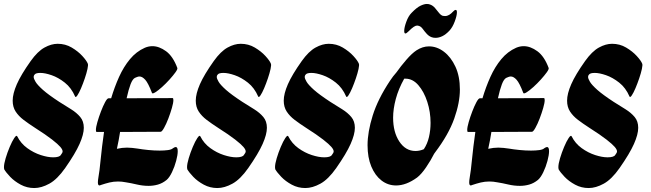

<svg xmlns="http://www.w3.org/2000/svg" viewBox="-25 -934 3287 969"><path d="M62 -246Q80 -210 112.5 -186.5Q145 -163 180.5 -151.5Q216 -140 243 -140Q275 -140 282 -152Q291 -163 291 -170Q291 -179 279.5 -192.5Q268 -206 238 -229.5Q208 -253 150 -290Q119 -310 94 -329Q69 -348 54 -371Q39 -394 39 -426Q39 -461 60 -509Q81 -557 130 -626Q165 -675 199.5 -694Q234 -713 266 -713Q305 -713 337 -694Q369 -675 390.5 -651.5Q412 -628 418 -613Q421 -607 416.5 -586Q412 -565 403 -538.5Q394 -512 384 -488.5Q374 -465 365.5 -452.5Q357 -440 354 -447Q335 -491 302 -517Q269 -543 235.5 -554.5Q202 -566 179 -566Q156 -566 150 -558Q149 -557 147 -554Q145 -551 145 -545Q145 -537 154.5 -521Q164 -505 191.5 -480.5Q219 -456 274 -420Q306 -400 334 -382.5Q362 -365 380 -343.5Q398 -322 398 -289Q398 -256 376.5 -207.5Q355 -159 304 -86Q264 -29 224 -7Q184 15 148 15Q111 15 79.5 -2Q48 -19 26.5 -41.5Q5 -64 -4 -80Q-5 -83 -5 -90Q-5 -107 3.5 -135.5Q12 -164 24 -192.5Q36 -221 47 -237.5Q58 -254 62 -246Z M523 -438H536Q553 -495 576 -546Q599 -597 631 -635.5Q663 -674 706 -693Q725 -701 744 -701Q778 -701 813 -675.5Q848 -650 870 -591Q872 -585 860.5 -569Q849 -553 830.5 -532.5Q812 -512 792.5 -494.5Q773 -477 758.5 -468Q744 -459 742 -465Q723 -515 708 -531.5Q693 -548 679 -548Q673 -548 667 -545.5Q661 -543 656 -541Q644 -535 634 -509Q624 -483 614 -438L846 -439Q850 -439 850 -429Q850 -415 842.5 -389Q835 -363 824.5 -335.5Q814 -308 803 -288.5Q792 -269 786 -269L581 -268Q578 -248 574 -227Q570 -206 565 -183Q578 -186 591 -187.5Q604 -189 616 -189Q629 -189 642.5 -187.5Q656 -186 670 -184Q693 -180 723 -177Q753 -174 781 -174Q804 -174 822.5 -176.5Q841 -179 848 -186Q857 -192 862 -192Q872 -192 872 -171Q872 -152 864 -122Q856 -92 843 -65Q830 -38 816 -26Q795 -9 772 -2.5Q749 4 725 4Q695 4 665.5 -3Q636 -10 610 -14Q590 -18 571 -18Q548 -18 527.5 -13Q507 -8 483 0Q483 0 481 1Q479 2 477 2Q474 2 471.5 -1Q469 -4 469 -14Q469 -23 472 -41Q477 -67 483 -129Q489 -191 500 -268H463Q459 -268 459 -278Q459 -292 466.5 -318Q474 -344 484.5 -371.5Q495 -399 505.5 -418.5Q516 -438 523 -438Z M986 -246Q1004 -210 1036.5 -186.5Q1069 -163 1104.5 -151.5Q1140 -140 1167 -140Q1199 -140 1206 -152Q1215 -163 1215 -170Q1215 -179 1203.5 -192.5Q1192 -206 1162 -229.5Q1132 -253 1074 -290Q1043 -310 1018 -329Q993 -348 978 -371Q963 -394 963 -426Q963 -461 984 -509Q1005 -557 1054 -626Q1089 -675 1123.5 -694Q1158 -713 1190 -713Q1229 -713 1261 -694Q1293 -675 1314.5 -651.5Q1336 -628 1342 -613Q1345 -607 1340.5 -586Q1336 -565 1327 -538.5Q1318 -512 1308 -488.5Q1298 -465 1289.5 -452.5Q1281 -440 1278 -447Q1259 -491 1226 -517Q1193 -543 1159.5 -554.5Q1126 -566 1103 -566Q1080 -566 1074 -558Q1073 -557 1071 -554Q1069 -551 1069 -545Q1069 -537 1078.5 -521Q1088 -505 1115.5 -480.5Q1143 -456 1198 -420Q1230 -400 1258 -382.5Q1286 -365 1304 -343.5Q1322 -322 1322 -289Q1322 -256 1300.5 -207.5Q1279 -159 1228 -86Q1188 -29 1148 -7Q1108 15 1072 15Q1035 15 1003.5 -2Q972 -19 950.5 -41.5Q929 -64 920 -80Q919 -83 919 -90Q919 -107 927.5 -135.5Q936 -164 948 -192.5Q960 -221 971 -237.5Q982 -254 986 -246Z M1430 -246Q1448 -210 1480.5 -186.5Q1513 -163 1548.5 -151.5Q1584 -140 1611 -140Q1643 -140 1650 -152Q1659 -163 1659 -170Q1659 -179 1647.5 -192.5Q1636 -206 1606 -229.5Q1576 -253 1518 -290Q1487 -310 1462 -329Q1437 -348 1422 -371Q1407 -394 1407 -426Q1407 -461 1428 -509Q1449 -557 1498 -626Q1533 -675 1567.5 -694Q1602 -713 1634 -713Q1673 -713 1705 -694Q1737 -675 1758.5 -651.5Q1780 -628 1786 -613Q1789 -607 1784.5 -586Q1780 -565 1771 -538.5Q1762 -512 1752 -488.5Q1742 -465 1733.5 -452.5Q1725 -440 1722 -447Q1703 -491 1670 -517Q1637 -543 1603.5 -554.5Q1570 -566 1547 -566Q1524 -566 1518 -558Q1517 -557 1515 -554Q1513 -551 1513 -545Q1513 -537 1522.5 -521Q1532 -505 1559.5 -480.5Q1587 -456 1642 -420Q1674 -400 1702 -382.5Q1730 -365 1748 -343.5Q1766 -322 1766 -289Q1766 -256 1744.5 -207.5Q1723 -159 1672 -86Q1632 -29 1592 -7Q1552 15 1516 15Q1479 15 1447.5 -2Q1416 -19 1394.5 -41.5Q1373 -64 1364 -80Q1363 -83 1363 -90Q1363 -107 1371.5 -135.5Q1380 -164 1392 -192.5Q1404 -221 1415 -237.5Q1426 -254 1430 -246Z M2080 -38Q2025 2 1974 2Q1933 2 1900.5 -23Q1868 -48 1849 -93.5Q1830 -139 1830 -201Q1830 -268 1856 -351Q1882 -434 1943 -526Q1958 -549 1976 -569Q1997 -599 2025.5 -632Q2054 -665 2077 -680Q2108 -700 2140 -700Q2180 -700 2215.5 -673Q2251 -646 2273.5 -597.5Q2296 -549 2296 -482Q2296 -416 2267.5 -335.5Q2239 -255 2171 -165Q2168 -161 2166 -158Q2150 -126 2126 -90.5Q2102 -55 2080 -38ZM1959 -340Q1959 -267 1990.5 -219.5Q2022 -172 2072 -172Q2093 -172 2114 -181Q2132 -208 2140 -242.5Q2148 -277 2148 -314Q2148 -369 2131.5 -420Q2115 -471 2086.5 -504Q2058 -537 2021 -537Q2018 -537 2015 -537Q1986 -485 1972.5 -434.5Q1959 -384 1959 -340ZM2243 -779Q2225 -760 2207.5 -751.5Q2190 -743 2173 -743Q2163 -743 2154 -746Q2140 -751 2129 -763Q2118 -775 2109 -787.5Q2100 -800 2090 -803Q2084 -805 2080 -805Q2073 -805 2063 -798.5Q2053 -792 2036 -775Q2026 -765 2021 -765Q2015 -765 2015 -778Q2015 -795 2025.5 -824Q2036 -853 2052 -869Q2078 -896 2097 -905Q2116 -914 2129 -914Q2139 -914 2146 -911Q2160 -906 2170.5 -893.5Q2181 -881 2190.5 -869Q2200 -857 2210 -854Q2213 -853 2221 -853Q2232 -853 2242 -859Q2252 -865 2261 -875Q2269 -884 2275 -884Q2281 -884 2281 -872Q2281 -855 2270 -825.5Q2259 -796 2243 -779Z M2397 -438H2410Q2427 -495 2450 -546Q2473 -597 2505 -635.5Q2537 -674 2580 -693Q2599 -701 2618 -701Q2652 -701 2687 -675.5Q2722 -650 2744 -591Q2746 -585 2734.5 -569Q2723 -553 2704.5 -532.5Q2686 -512 2666.5 -494.5Q2647 -477 2632.5 -468Q2618 -459 2616 -465Q2597 -515 2582 -531.5Q2567 -548 2553 -548Q2547 -548 2541 -545.5Q2535 -543 2530 -541Q2518 -535 2508 -509Q2498 -483 2488 -438L2720 -439Q2724 -439 2724 -429Q2724 -415 2716.5 -389Q2709 -363 2698.5 -335.5Q2688 -308 2677 -288.5Q2666 -269 2660 -269L2455 -268Q2452 -248 2448 -227Q2444 -206 2439 -183Q2452 -186 2465 -187.5Q2478 -189 2490 -189Q2503 -189 2516.5 -187.5Q2530 -186 2544 -184Q2567 -180 2597 -177Q2627 -174 2655 -174Q2678 -174 2696.5 -176.5Q2715 -179 2722 -186Q2731 -192 2736 -192Q2746 -192 2746 -171Q2746 -152 2738 -122Q2730 -92 2717 -65Q2704 -38 2690 -26Q2669 -9 2646 -2.5Q2623 4 2599 4Q2569 4 2539.5 -3Q2510 -10 2484 -14Q2464 -18 2445 -18Q2422 -18 2401.5 -13Q2381 -8 2357 0Q2357 0 2355 1Q2353 2 2351 2Q2348 2 2345.5 -1Q2343 -4 2343 -14Q2343 -23 2346 -41Q2351 -67 2357 -129Q2363 -191 2374 -268H2337Q2333 -268 2333 -278Q2333 -292 2340.5 -318Q2348 -344 2358.5 -371.5Q2369 -399 2379.5 -418.5Q2390 -438 2397 -438Z M2860 -246Q2878 -210 2910.5 -186.5Q2943 -163 2978.5 -151.5Q3014 -140 3041 -140Q3073 -140 3080 -152Q3089 -163 3089 -170Q3089 -179 3077.5 -192.5Q3066 -206 3036 -229.5Q3006 -253 2948 -290Q2917 -310 2892 -329Q2867 -348 2852 -371Q2837 -394 2837 -426Q2837 -461 2858 -509Q2879 -557 2928 -626Q2963 -675 2997.5 -694Q3032 -713 3064 -713Q3103 -713 3135 -694Q3167 -675 3188.5 -651.5Q3210 -628 3216 -613Q3219 -607 3214.5 -586Q3210 -565 3201 -538.5Q3192 -512 3182 -488.5Q3172 -465 3163.5 -452.5Q3155 -440 3152 -447Q3133 -491 3100 -517Q3067 -543 3033.5 -554.5Q3000 -566 2977 -566Q2954 -566 2948 -558Q2947 -557 2945 -554Q2943 -551 2943 -545Q2943 -537 2952.5 -521Q2962 -505 2989.5 -480.5Q3017 -456 3072 -420Q3104 -400 3132 -382.5Q3160 -365 3178 -343.5Q3196 -322 3196 -289Q3196 -256 3174.5 -207.5Q3153 -159 3102 -86Q3062 -29 3022 -7Q2982 15 2946 15Q2909 15 2877.5 -2Q2846 -19 2824.5 -41.5Q2803 -64 2794 -80Q2793 -83 2793 -90Q2793 -107 2801.5 -135.5Q2810 -164 2822 -192.5Q2834 -221 2845 -237.5Q2856 -254 2860 -246Z"/></svg>

Font: Ga Maamli
Style: Regular
Weight: 400
Designer: Afotey Clement Nii Odai, Ama Asantewa Diaka, David Abbey-Thompson
Foundry: Sorkin Type Co.
Version: Version 1.000; ttfautohint (v1.8.4.7-5d5b)